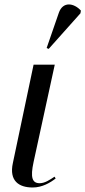

<svg xmlns="http://www.w3.org/2000/svg" viewBox="-20 -823 379 852"><path d="M196 -606 337 -764 339 -776C308 -810 259 -818 241 -766L187 -610ZM125 9C168 9 204 -13 227 -31L222 -39C201 -25 179 -10 156 -10C123 -10 114 -35 129 -104L223 -536H129L37 -99C20 -20 64 9 125 9Z"/></svg>

Font: Noto Serif Display SemiCondensed
Style: Italic
Weight: 400
Width: 4
Italic angle: -12°
Designer: Monotype Design Team
Foundry: Monotype Imaging Inc.
Version: Version 2.009